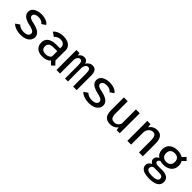

<svg xmlns="http://www.w3.org/2000/svg" viewBox="294 -1870 3403 3403"><g transform="rotate(45 1995.0 -169.0)"><path d="M284.5 11Q216.5 11 158.8 -9.8Q101 -30.5 75.5 -63.5L152 -116Q168.5 -92 205 -77.8Q241.5 -63.5 285 -63.5Q337.5 -63.5 370.5 -83Q403.5 -102.5 403.5 -140Q403.5 -158 391.5 -172.8Q379.5 -187.5 357.5 -197.2Q335.5 -207 314 -213.5Q292.5 -220 264 -225.5Q236.5 -231.5 214 -239Q191.5 -246.5 167.2 -259Q143 -271.5 126.5 -286.8Q110 -302 99.2 -325Q88.5 -348 88.5 -375.5Q88.5 -409.5 106 -436.5Q123.5 -463.5 152.8 -479.5Q182 -495.5 217 -503.8Q252 -512 290.5 -512Q360.5 -512 412.8 -489.2Q465 -466.5 481 -434.5L407 -384Q395 -409 362.2 -423.8Q329.5 -438.5 292 -438.5Q263.5 -438.5 239.8 -432.5Q216 -426.5 199.2 -411.5Q182.5 -396.5 182.5 -374.5Q182.5 -357 192.2 -343.5Q202 -330 220 -321.5Q238 -313 256.2 -307.8Q274.5 -302.5 298.5 -298.5Q497.5 -257 497.5 -143Q497.5 -93 466.5 -57.2Q435.5 -21.5 388.5 -5.2Q341.5 11 284.5 11Z M1049 13 987 -49Q935 11 825.5 11Q740 11 689.5 -31.5Q639 -74 639 -155Q639 -233 695 -274.2Q751 -315.5 853.5 -315.5H949V-346Q949 -391 918.8 -413.2Q888.5 -435.5 841 -435.5Q805 -435.5 773.5 -419Q742 -402.5 727.5 -381L649 -433.5Q670.5 -466 723.5 -489Q776.5 -512 846.5 -512Q900.5 -512 944.2 -495.5Q988 -479 1015.2 -444.8Q1042.5 -410.5 1042.5 -363V-104.5L1105.5 -39.5ZM841.5 -60.5Q879.5 -60.5 907.2 -74.8Q935 -89 949 -112.5V-245.5H862Q797.5 -245.5 765 -223.8Q732.5 -202 732.5 -153.5Q732.5 -60.5 841.5 -60.5Z M1174 0V-500H1252.5L1258.5 -448Q1277 -478 1304.2 -494.5Q1331.5 -511 1363 -511Q1435.5 -511 1455.5 -438Q1475 -472.5 1505.2 -491.8Q1535.5 -511 1573 -511Q1601.5 -511 1622.5 -500.2Q1643.5 -489.5 1655.8 -469.8Q1668 -450 1673.8 -425.2Q1679.5 -400.5 1679.5 -370V0H1590.5V-322.5Q1590.5 -386 1577.2 -411.2Q1564 -436.5 1533 -436.5Q1505 -436.5 1486 -410.8Q1467 -385 1462 -350.5V0H1388.5V-323Q1388.5 -386 1376 -411.2Q1363.5 -436.5 1334 -436.5Q1306.5 -436.5 1287.2 -411Q1268 -385.5 1263.5 -354.5V0Z M1994.5 11Q1926.5 11 1868.8 -9.8Q1811 -30.5 1785.5 -63.5L1862 -116Q1878.5 -92 1915 -77.8Q1951.5 -63.5 1995 -63.5Q2047.5 -63.5 2080.5 -83Q2113.5 -102.5 2113.5 -140Q2113.5 -158 2101.5 -172.8Q2089.5 -187.5 2067.5 -197.2Q2045.5 -207 2024 -213.5Q2002.5 -220 1974 -225.5Q1946.5 -231.5 1924 -239Q1901.5 -246.5 1877.2 -259Q1853 -271.5 1836.5 -286.8Q1820 -302 1809.2 -325Q1798.5 -348 1798.5 -375.5Q1798.5 -409.5 1816 -436.5Q1833.5 -463.5 1862.8 -479.5Q1892 -495.5 1927 -503.8Q1962 -512 2000.5 -512Q2070.5 -512 2122.8 -489.2Q2175 -466.5 2191 -434.5L2117 -384Q2105 -409 2072.2 -423.8Q2039.5 -438.5 2002 -438.5Q1973.5 -438.5 1949.8 -432.5Q1926 -426.5 1909.2 -411.5Q1892.5 -396.5 1892.5 -374.5Q1892.5 -357 1902.2 -343.5Q1912 -330 1930 -321.5Q1948 -313 1966.2 -307.8Q1984.5 -302.5 2008.5 -298.5Q2207.5 -257 2207.5 -143Q2207.5 -93 2176.5 -57.2Q2145.5 -21.5 2098.5 -5.2Q2051.5 11 1994.5 11Z M2522.5 10Q2447.5 10 2405.2 -33Q2363 -76 2363 -176V-501H2459V-196Q2459 -127 2480.5 -96.5Q2502 -66 2554.5 -66Q2600 -66 2628.8 -92.8Q2657.5 -119.5 2664.5 -151V-501H2760.5V0H2682.5L2671.5 -62Q2649 -27.5 2610.2 -8.8Q2571.5 10 2522.5 10Z M2951 0V-500H3031L3041 -429Q3065.5 -467.5 3104.5 -489.5Q3143.5 -511.5 3194 -511.5Q3270 -511.5 3304.2 -461.2Q3338.5 -411 3338.5 -314.5V0H3242V-301Q3242 -366 3224 -400.5Q3206 -435 3160.5 -435Q3115 -435 3082.8 -400.2Q3050.5 -365.5 3045 -315V0Z M3701 -150Q3656 -150 3618.5 -161.5Q3579.5 -142 3579.5 -114Q3579.5 -92 3600 -80.8Q3620.5 -69.5 3650.5 -69.5H3757.5Q3837 -69.5 3881.5 -37Q3926 -4.5 3926 60Q3926 130 3867.2 165.8Q3808.5 201.5 3697 201.5Q3590 201.5 3534.8 168.5Q3479.5 135.5 3479.5 75Q3479.5 12 3550.5 -20.5Q3499 -52 3499 -97Q3499 -154.5 3565.5 -186.5Q3493.5 -235 3493.5 -331Q3493.5 -377 3510.2 -412.5Q3527 -448 3556.2 -469.2Q3585.5 -490.5 3622 -501.2Q3658.5 -512 3701 -512Q3779.5 -512 3833 -477.5L3894.5 -540.5L3946 -491L3883 -426.5Q3907.5 -386 3907.5 -331Q3907.5 -285 3889.8 -249.2Q3872 -213.5 3842.2 -192.5Q3812.5 -171.5 3776.5 -160.8Q3740.5 -150 3701 -150ZM3811.5 -331Q3811.5 -383.5 3782.8 -411.5Q3754 -439.5 3701 -439.5Q3647.5 -439.5 3618.8 -411.5Q3590 -383.5 3590 -331Q3590 -279.5 3620.2 -251.2Q3650.5 -223 3701 -223Q3751.5 -223 3781.5 -251.2Q3811.5 -279.5 3811.5 -331ZM3563.5 64Q3563.5 131.5 3697.5 131.5Q3838 131.5 3838 63Q3838 32 3816 16.5Q3794 1 3742 1H3620Q3615 1 3612.5 0.5Q3563.5 21 3563.5 64Z"/></g></svg>

Font: League Mono Narrow
Style: Regular
Weight: 400
Width: 3
Designer: Tyler Finck
Foundry: The League of Moveable Type / Tyler Finck
Version: Version 2.210